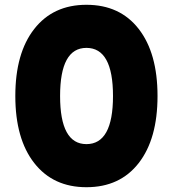

<svg xmlns="http://www.w3.org/2000/svg" viewBox="-20 -768 723 802"><path d="M341 14Q202 14 123 -87Q44 -188 44 -367Q44 -546 123 -647Q202 -748 341 -748Q481 -748 559.5 -647Q638 -546 638 -367Q638 -188 559.5 -87Q481 14 341 14ZM341 -166Q452 -166 452 -367Q452 -568 341 -568Q231 -568 231 -367Q231 -166 341 -166Z"/></svg>

Font: YamahaIndonesia935. App XBold
Style: Regular
Weight: 800
Designer: Dalton Maag Ltd
Foundry: Dalton Maag Ltd
Version: Version 1.002; January 01, 2024; Regular/Italic